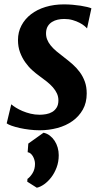

<svg xmlns="http://www.w3.org/2000/svg" viewBox="-20 -588 470 881"><path d="M179.7 21Q195.8 24.4 208.5 34.2Q221.2 43.9 230.5 57.9Q239.7 71.8 244.6 88.9Q249.5 106 249.5 124Q249.5 154.8 239.7 180.7Q230 206.5 215.1 225.8Q200.2 245.1 182.6 257.6Q165 270 148.9 273.4L105 245.6L106 232.9Q118.7 224.1 129.6 206.3Q140.6 188.5 140.6 163.6Q140.6 154.8 137.9 145.8Q135.3 136.7 130.9 129.2Q126.5 121.6 120.4 116.5Q114.3 111.3 106.9 110.4L109.9 70.8ZM31.7 -109.4Q39.6 -102.5 52.7 -94.2Q65.9 -85.9 83 -78.6Q100.1 -71.3 120.1 -66.4Q140.1 -61.5 162.1 -61.5Q176.3 -61.5 191.7 -64.2Q207 -66.9 219.5 -74.2Q231.9 -81.5 240 -94.5Q248 -107.4 248 -127.4Q248 -144.5 241.2 -159.2Q234.4 -173.8 222.7 -187.3Q210.9 -200.7 194.8 -213.6Q178.7 -226.6 160.2 -239.7Q145 -250.5 127.9 -265.9Q110.8 -281.2 96.2 -301.8Q81.5 -322.3 72 -347.7Q62.5 -373 62.5 -404.3Q62.5 -440.9 78.4 -470.9Q94.2 -501 122.3 -522.7Q150.4 -544.4 189.2 -556.2Q228 -567.9 273.4 -567.9Q293 -567.9 313 -566.2Q333 -564.5 350.1 -561.8Q367.2 -559.1 380.1 -555.9Q393.1 -552.7 399.4 -549.8L379.4 -457.5Q376 -461.9 367.2 -469.2Q358.4 -476.6 344.7 -483.6Q331.1 -490.7 313.5 -495.8Q295.9 -501 274.9 -501Q259.3 -501 244.9 -497.8Q230.5 -494.6 218.8 -487.3Q207 -480 199.7 -468.3Q192.4 -456.5 191.4 -439.9Q190.4 -422.9 195.8 -408.2Q201.2 -393.6 212.2 -379.9Q223.1 -366.2 239 -352.8Q254.9 -339.4 274.4 -324.7Q294.4 -309.6 313 -293.2Q331.5 -276.9 345.9 -257.3Q360.4 -237.8 369.1 -213.9Q377.9 -189.9 377.9 -159.2Q377.9 -116.7 360.1 -85.2Q342.3 -53.7 312.5 -32.5Q282.7 -11.2 243.4 -0.7Q204.1 9.8 161.6 9.8Q138.7 9.8 114.7 6.8Q90.8 3.9 70.1 -0.7Q49.3 -5.4 33.4 -11Q17.6 -16.6 10.7 -22Z"/></svg>

Font: Merriweather Bold
Style: Italic
Weight: 700
Italic angle: -7°
Designer: Eben Sorkin ( eben@eyebytes.com )
Foundry: Eben Sorkin ( eben@eyebytes.com )
Version: Version 1.5; ttfautohint (v0.97) -l 13 -r 13 -G 200 -x 24 -f